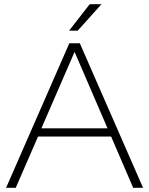

<svg xmlns="http://www.w3.org/2000/svg" viewBox="-20 -894 710 914"><path d="M335 -647 177 -283H492ZM55 0H9L310 -688H360L661 0H614L509 -244H161ZM407 -874H463L350 -748H309Z"/></svg>

Font: Roundo Light
Style: Regular
Weight: 300
Designer: Namrata Goyal (Gurmukhi), Shiva Nallaperumal (Latin)
Foundry: Indian Type Foundry
Version: Version 1.000;PS 1.0;hotconv 1.0.88;makeotf.lib2.5.647800